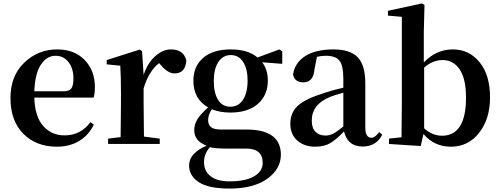

<svg xmlns="http://www.w3.org/2000/svg" viewBox="-20 -839 2917 1119"><path d="M180 -307H351Q384 -307 396 -324Q408 -341 408 -381Q408 -441 379 -477.5Q350 -514 304 -514Q253 -514 218.5 -462.5Q184 -411 180 -307ZM526 -270H180Q183 -160 231.5 -105Q280 -50 357 -50Q450 -50 507 -127L527 -113Q497 -51 441.5 -17.5Q386 16 312 16Q191 16 116 -59.5Q41 -135 41 -268Q41 -397 121.5 -474Q202 -551 313 -551Q414 -551 473.5 -489.5Q533 -428 533 -332Q533 -294 526 -270Z M808 -541 817 -402Q840 -472 884.5 -511.5Q929 -551 976 -551Q1050 -551 1066 -487Q1061 -411 997 -411Q959 -411 918 -459L907 -471Q847 -424 817 -324V-235Q817 -157 819 -43L911 -31V0H610V-31L683 -40Q685 -154 685 -235V-307Q685 -392 681 -456L602 -464V-489L794 -550Z M1322 -217Q1370 -217 1396.5 -258Q1423 -299 1423 -370Q1423 -438 1397 -478Q1371 -518 1325 -518Q1279 -518 1252.5 -477.5Q1226 -437 1226 -367Q1226 -297 1251 -257Q1276 -217 1322 -217ZM1415 27H1299Q1236 27 1203 19Q1169 59 1169 105Q1169 160 1208.5 189Q1248 218 1317 218Q1411 218 1461 188.5Q1511 159 1511 111Q1511 27 1415 27ZM1625 -540V-467L1508 -476Q1541 -433 1541 -369Q1541 -285 1483.5 -234Q1426 -183 1323 -183Q1262 -183 1215 -202Q1193 -171 1193 -139Q1193 -111 1210.5 -97.5Q1228 -84 1269 -84H1416Q1617 -84 1617 63Q1617 146 1537.5 203Q1458 260 1317 260Q1196 260 1139 223Q1082 186 1082 125Q1082 54 1184 10Q1112 -17 1112 -80Q1112 -114 1130.5 -144Q1149 -174 1193 -213Q1107 -262 1107 -369Q1107 -452 1164 -501.5Q1221 -551 1325 -551Q1425 -551 1481 -504L1608 -551Z M1981 -102V-299Q1919 -281 1906 -275Q1797 -232 1797 -136Q1797 -93 1818.5 -71Q1840 -49 1877 -49Q1901 -49 1923 -60.5Q1945 -72 1981 -102ZM2190 -69 2208 -54Q2172 15 2094 15Q2006 15 1985 -73Q1939 -25 1904 -4.5Q1869 16 1817 16Q1753 16 1712.5 -20Q1672 -56 1672 -118Q1672 -182 1715.5 -222.5Q1759 -263 1872 -298Q1919 -314 1981 -328V-379Q1981 -457 1958.5 -485.5Q1936 -514 1879 -514Q1854 -514 1827 -508L1813 -436Q1807 -359 1748 -359Q1697 -359 1688 -405Q1698 -473 1759 -512Q1820 -551 1923 -551Q2021 -551 2065 -505Q2109 -459 2109 -354V-96Q2109 -36 2145 -36Q2165 -36 2190 -69Z M2452 -445V-91Q2499 -48 2556 -48Q2696 -48 2696 -270Q2696 -380 2659 -434.5Q2622 -489 2560 -489Q2502 -489 2452 -445ZM2450 -651V-475Q2522 -551 2619 -551Q2714 -551 2775 -476.5Q2836 -402 2836 -271Q2836 -146 2772.5 -65Q2709 16 2608 16Q2511 16 2448 -58L2432 12L2247 0V-31L2320 -39Q2322 -155 2322 -235V-741L2241 -748V-776L2439 -819L2454 -810Z"/></svg>

Font: Swei Spring CJKtc
Style: Bold
Weight: 700
Version: Version 1.021